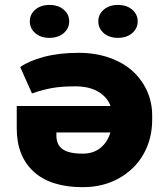

<svg xmlns="http://www.w3.org/2000/svg" viewBox="-20 -754 677 783"><path d="M48.3 -230.5V-321.8H430.7Q418 -357.4 381.3 -379.6Q344.7 -401.9 286.1 -401.9Q229 -401.9 189.7 -394.5Q150.4 -387.2 110.4 -373L62.5 -480.5Q98.1 -505.9 159.7 -522.2Q221.2 -538.6 300.8 -538.6Q369.1 -538.6 426 -518.6Q482.9 -498.5 520.8 -464.1Q558.6 -429.7 579.6 -383.1Q600.6 -336.4 600.6 -283.7V-265.6Q600.6 -188.5 565.7 -126.2Q530.8 -64 465.8 -27.3Q400.9 9.3 317.4 9.3Q186.5 9.3 117.4 -54Q48.3 -117.2 48.3 -230.5ZM430.2 -213.9H210V-201.2Q210 -163.6 235.4 -145.5Q260.7 -127.4 317.4 -127.4Q360.8 -127.4 389.9 -151.1Q418.9 -174.8 430.2 -213.9ZM181.6 -733.9Q217.3 -733.9 239.7 -714.8Q262.2 -695.8 262.2 -667Q262.2 -638.2 239.7 -618.9Q217.3 -599.6 181.6 -599.6Q146 -599.6 123.8 -618.9Q101.6 -638.2 101.6 -667Q101.6 -695.8 124 -714.8Q146.5 -733.9 181.6 -733.9ZM460.9 -733.9Q496.6 -733.9 519 -714.8Q541.5 -695.8 541.5 -667Q541.5 -638.2 519 -618.9Q496.6 -599.6 460.9 -599.6Q425.3 -599.6 403.1 -618.9Q380.9 -638.2 380.9 -667Q380.9 -695.8 403.3 -714.8Q425.8 -733.9 460.9 -733.9Z"/></svg>

Font: Bert Sans Black
Style: Regular
Weight: 900
Designer: Christian Robertson, Adam Twardoch, & Cristiano Sobral
Foundry: Google
Version: Version 12.135;January 10, 2020;FontCreator 12.0.0.2547 64-b